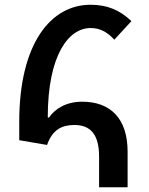

<svg xmlns="http://www.w3.org/2000/svg" viewBox="-20 -788 627 808"><path d="M397 0H517V-150C517 -289 445 -360 326 -360C258 -360 211 -330 186 -293L181 -294C181 -557 269 -670 361 -670C400 -670 431 -654 461 -621L533 -699C484 -746 431 -768 361 -768C195 -768 61 -607 61 -275V-198L178 -178C201 -243 241 -262 293 -262C361 -262 397 -222 397 -129Z"/></svg>

Font: Noto Sans Armenian Semi
Style: Regular
Weight: 600
Designer: Monotype Design Team
Foundry: Monotype Imaging Inc.
Version: Version 1.901